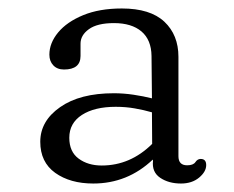

<svg xmlns="http://www.w3.org/2000/svg" viewBox="-20 -730 552 453"><path d="M96.5 -601Q96.5 -628.5 117.2 -653.5Q138 -678.5 176.2 -694.2Q214.5 -710 267.5 -710Q334.5 -710 367.8 -678.8Q401 -647.5 401 -596V-361.5Q401 -340 421.5 -340Q436 -340 441 -347.5Q446 -355 453.5 -355Q466.5 -355 466.5 -340.5Q466.5 -325 449.8 -311Q433 -297 407 -297Q378 -297 358 -310.5Q338 -324 341 -350.5L340.5 -353.5Q281 -297 200 -297Q145.5 -297 110.2 -322.2Q75 -347.5 75 -395.5Q75 -444.5 121.8 -477.2Q168.5 -510 248.5 -510Q271.5 -510 295 -506.5Q318.5 -503 338.5 -498L337.5 -598Q337 -636 313.8 -655.8Q290.5 -675.5 249 -675.5Q209.5 -675.5 189.8 -661.2Q170 -647 170 -627V-598Q170 -566 131 -566Q115 -566 105.8 -575.8Q96.5 -585.5 96.5 -601ZM143.5 -405Q143.5 -372 165.5 -355.8Q187.5 -339.5 220 -339.5Q287.5 -339.5 339 -390.5L338.5 -465Q319.5 -470.5 298.2 -474.2Q277 -478 253 -478Q203 -478 173.2 -458.8Q143.5 -439.5 143.5 -405Z"/></svg>

Font: Fraunces 9pt S100 Light
Style: Regular
Weight: 300
Version: Version 1.000; ttfautohint (v1.8.3)